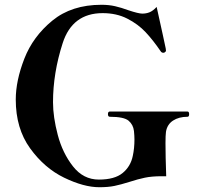

<svg xmlns="http://www.w3.org/2000/svg" viewBox="-20 -771 826 804"><path d="M46 -354Q46 -433 82 -525.5Q118 -618 199 -684.5Q280 -751 405 -751Q436 -751 462 -745Q488 -739 518 -728Q560 -714 576 -714Q592 -714 606 -719.5Q620 -725 636 -742L662 -624L674 -568Q675 -564 675 -559Q675 -555 670 -552Q668 -550 664 -550Q657 -550 653 -556Q621 -603 589.5 -636.5Q558 -670 513 -693Q468 -716 410 -716Q283 -716 242.5 -590.5Q202 -465 202 -343Q202 -281 222 -205.5Q242 -130 285.5 -74.5Q329 -19 394 -19Q460 -19 493.5 -46.5Q527 -74 536 -118Q543 -150 543 -187Q543 -202 541 -222Q538 -249 518.5 -265.5Q499 -282 440 -282Q432 -282 432 -293Q432 -304 440 -304H765Q772 -304 772 -293Q772 -282 765 -282Q729 -282 704.5 -266Q680 -250 675 -219Q673 -205 673 -171Q673 -118 676 -33H657Q616 -33 587 -27Q558 -21 521 -9Q486 2 459.5 7.5Q433 13 396 13Q331 13 248.5 -27Q166 -67 106 -150Q46 -233 46 -354Z"/></svg>

Font: Shippori Mincho ExtraBold
Style: Regular
Weight: 800
Designer: FONTDASU
Foundry: FONTDASU / Google Inc. / but / Adobe
Version: Version 3.110; ttfautohint (v1.8.3)